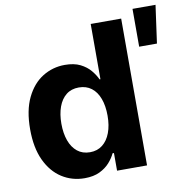

<svg xmlns="http://www.w3.org/2000/svg" viewBox="-85 -847 916 937"><g transform="rotate(-10 373.5 -378.5)"><path d="M260 8.8Q197.8 8.8 147.4 -23.4Q97.1 -55.6 67.8 -118.3Q38.5 -181 38.5 -272.1Q38.5 -365.9 68.8 -428.3Q99 -490.6 149.2 -521.7Q199.4 -552.7 259.2 -552.7Q305 -552.7 335.7 -537.4Q366.4 -522 385.5 -499Q404.6 -476.1 414.5 -453.7H418.9V-727.5H569.9V0H421.3V-87.5H414.5Q404 -64.9 384.6 -42.8Q365.1 -20.7 334.7 -6Q304.2 8.8 260 8.8ZM307.6 -111.5Q344 -111.5 369.6 -131.7Q395.2 -151.9 408.7 -188Q422.3 -224.1 422.3 -272.5Q422.3 -321.4 408.9 -357.3Q395.6 -393.2 369.9 -412.8Q344.2 -432.4 307.6 -432.4Q270.2 -432.4 244.8 -412.1Q219.4 -391.8 206.4 -355.8Q193.4 -319.8 193.4 -272.5Q193.4 -225.2 206.5 -188.8Q219.6 -152.4 245.1 -132Q270.6 -111.5 307.6 -111.5ZM632.6 -577.1V-764.6H746.7L720.7 -577.1Z"/></g></svg>

Font: Inter V
Style: 
Weight: 400
Designer: Rasmus Andersson
Foundry: rsms
Version: Version 4.000;git-a3f224843